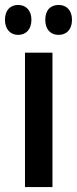

<svg xmlns="http://www.w3.org/2000/svg" viewBox="-39 -756 311 776"><path d="M-19 -676C-19 -637 4 -615 34 -615C66 -615 88 -637 88 -676C88 -714 66 -736 34 -736C4 -736 -19 -716 -19 -676ZM144 -676C144 -637 165 -615 198 -615C230 -615 252 -637 252 -676C252 -714 230 -736 198 -736C166 -736 144 -716 144 -676ZM173 0V-543H62V0Z"/></svg>

Font: Noto Sans Gujarati ExtraCondensed SemiBold
Style: Regular
Weight: 600
Width: 2
Designer: Jelle Bosma - Monotype Design Team, Universal Thirst
Foundry: Monotype Imaging Inc.
Version: Version 2.106